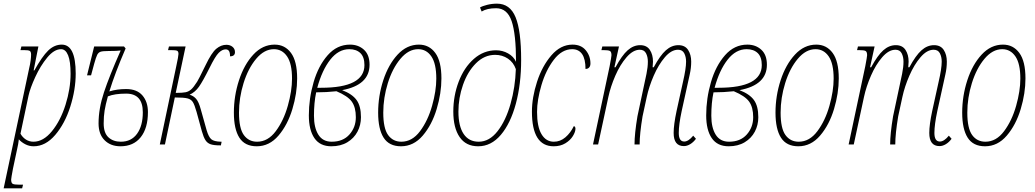

<svg xmlns="http://www.w3.org/2000/svg" viewBox="-55 -790 5661 1050"><path d="M105 -419Q110 -439 112.5 -459Q115 -479 115 -491Q115 -507 108 -511.5Q101 -516 75 -516H57L62 -536H155L129 -405H133Q175 -481 208.5 -513.5Q242 -546 283 -546Q359 -546 359 -388Q359 -300 329.5 -207Q300 -114 247 -52Q194 10 129 10Q105 10 83.5 -1Q62 -12 48 -28Q45 -1 39 24L16 132Q6 185 6 192Q6 210 14 215Q22 220 51 220H71L66 240H-35ZM331 -387Q331 -454 317.5 -487.5Q304 -521 279 -521Q241 -521 203.5 -475.5Q166 -430 138 -369Q110 -308 101 -267L57 -59Q68 -39 86.5 -27Q105 -15 128 -15Q182 -15 229 -72.5Q276 -130 303.5 -217.5Q331 -305 331 -387Z M484 -115Q484 -196 513.5 -285Q543 -374 605 -514Q586 -511 538 -511Q507 -511 495 -507Q483 -503 476.5 -490Q470 -477 460 -441L443 -378H421L460 -536H623L632 -525Q573 -388 543 -290Q584 -303 635 -303Q694 -303 724 -268Q754 -233 754 -177Q754 -89 714.5 -39.5Q675 10 604 10Q550 10 517 -23Q484 -56 484 -115ZM726 -176Q726 -278 635 -278Q572 -278 535 -263Q522 -216 517 -185Q512 -154 512 -115Q512 -63 538 -39Q564 -15 606 -15Q663 -15 694.5 -58.5Q726 -102 726 -176Z M1049 -72 1020 -178Q1009 -217 999.5 -232Q990 -247 970 -252Q950 -257 901 -257L847 0H819L909 -428Q921 -483 921 -495Q921 -509 913.5 -512.5Q906 -516 878 -516H864L869 -536H960L906 -282Q943 -282 960 -285.5Q977 -289 990.5 -301Q1004 -313 1023 -343Q1034 -361 1060 -415L1069 -433Q1102 -502 1128 -523.5Q1154 -545 1183 -545Q1203 -545 1216.5 -534Q1230 -523 1230 -505Q1230 -482 1203 -482Q1203 -503 1197 -511.5Q1191 -520 1179 -520Q1160 -520 1141 -501Q1122 -482 1091 -419Q1054 -345 1033 -315.5Q1012 -286 982 -272Q1003 -266 1017.5 -249.5Q1032 -233 1043 -192L1075 -78Q1086 -41 1100.5 -28.5Q1115 -16 1153 -15H1157L1153 5H1148Q1115 5 1097 -1Q1079 -7 1068.5 -23.5Q1058 -40 1049 -72Z M1224 -174Q1224 -265 1252 -351Q1280 -437 1330.5 -491.5Q1381 -546 1447 -546Q1503 -546 1536.5 -500.5Q1570 -455 1570 -361Q1570 -280 1544 -193.5Q1518 -107 1468 -48.5Q1418 10 1349 10Q1284 10 1254 -37Q1224 -84 1224 -174ZM1542 -360Q1542 -442 1515 -481.5Q1488 -521 1443 -521Q1390 -521 1346 -468.5Q1302 -416 1277 -335.5Q1252 -255 1252 -174Q1252 -88 1278.5 -51.5Q1305 -15 1351 -15Q1410 -15 1453 -72.5Q1496 -130 1519 -211.5Q1542 -293 1542 -360Z M1634 -159Q1634 -251 1660 -340.5Q1686 -430 1737 -488Q1788 -546 1859 -546Q1905 -546 1935.5 -518Q1966 -490 1966 -436Q1966 -325 1816 -297Q1871 -276 1895 -243Q1919 -210 1919 -149Q1919 -106 1900 -70Q1881 -34 1844.5 -12Q1808 10 1757 10Q1695 10 1664.5 -34.5Q1634 -79 1634 -159ZM1701 -310Q1938 -310 1938 -434Q1938 -478 1916 -499.5Q1894 -521 1855 -521Q1796 -521 1751 -463.5Q1706 -406 1680 -310ZM1891 -149Q1891 -203 1869 -234Q1847 -265 1785 -291Q1730 -285 1674 -285Q1662 -228 1662 -157Q1662 -92 1686 -53.5Q1710 -15 1759 -15Q1821 -15 1856 -54.5Q1891 -94 1891 -149Z M2013 -174Q2013 -265 2041 -351Q2069 -437 2119.5 -491.5Q2170 -546 2236 -546Q2292 -546 2325.5 -500.5Q2359 -455 2359 -361Q2359 -280 2333 -193.5Q2307 -107 2257 -48.5Q2207 10 2138 10Q2073 10 2043 -37Q2013 -84 2013 -174ZM2331 -360Q2331 -442 2304 -481.5Q2277 -521 2232 -521Q2179 -521 2135 -468.5Q2091 -416 2066 -335.5Q2041 -255 2041 -174Q2041 -88 2067.5 -51.5Q2094 -15 2140 -15Q2199 -15 2242 -72.5Q2285 -130 2308 -211.5Q2331 -293 2331 -360Z M2424 -180Q2424 -266 2453.5 -343.5Q2483 -421 2536.5 -468Q2590 -515 2658 -515Q2693 -515 2723.5 -498Q2754 -481 2767 -452Q2767 -604 2743 -674.5Q2719 -745 2658 -745Q2608 -745 2579 -727L2570 -749Q2583 -757 2609 -763.5Q2635 -770 2663 -770Q2734 -770 2764.5 -696Q2795 -622 2795 -462Q2795 -330 2766 -222.5Q2737 -115 2684 -52.5Q2631 10 2560 10Q2493 10 2458.5 -40.5Q2424 -91 2424 -180ZM2766 -412Q2753 -449 2722.5 -469.5Q2692 -490 2653 -490Q2594 -490 2548 -444Q2502 -398 2477 -326Q2452 -254 2452 -180Q2452 -100 2480.5 -57.5Q2509 -15 2563 -15Q2621 -15 2666 -72.5Q2711 -130 2737 -222Q2763 -314 2766 -412Z M2854 -179Q2854 -257 2882 -343Q2910 -429 2960.5 -487.5Q3011 -546 3076 -546Q3123 -546 3148.5 -515Q3174 -484 3174 -443Q3174 -429 3167 -421Q3160 -413 3147 -413Q3147 -467 3128.5 -494Q3110 -521 3074 -521Q3018 -521 2974 -463.5Q2930 -406 2906 -324.5Q2882 -243 2882 -178Q2882 -97 2906.5 -56Q2931 -15 2974 -15Q3009 -15 3037 -39Q3065 -63 3083 -100Q3087 -100 3089.5 -96Q3092 -92 3092 -86Q3092 -69 3078 -46Q3064 -23 3037 -6.5Q3010 10 2973 10Q2854 10 2854 -179Z M3629 -63Q3629 -108 3645 -183L3680 -342Q3697 -415 3697 -453Q3697 -479 3687 -498.5Q3677 -518 3653 -518Q3616 -518 3581 -477Q3546 -436 3520 -376Q3494 -316 3482 -260L3459 -154Q3443 -58 3443 0H3415Q3415 -58 3431 -154L3471 -342Q3473 -350 3480.5 -386.5Q3488 -423 3488 -453Q3488 -479 3478 -498.5Q3468 -518 3444 -518Q3407 -518 3371.5 -477Q3336 -436 3310 -376Q3284 -316 3272 -260L3216 0H3188L3279 -428Q3289 -481 3289 -488Q3289 -506 3281 -511Q3273 -516 3244 -516H3234L3239 -536H3330L3305 -422H3311Q3346 -487 3377.5 -515Q3409 -543 3446 -543Q3482 -543 3499 -517Q3516 -491 3516 -453Q3516 -442 3514 -422H3520Q3555 -487 3586.5 -515Q3618 -543 3655 -543Q3691 -543 3708 -517Q3725 -491 3725 -453Q3725 -418 3717 -383Q3709 -348 3708 -342L3673 -183Q3657 -108 3657 -63Q3657 -16 3687 -16Q3710 -16 3736 -48L3751 -31Q3737 -12 3719.5 -1.5Q3702 9 3685 9Q3629 9 3629 -63Z M3807 -159Q3807 -251 3833 -340.5Q3859 -430 3910 -488Q3961 -546 4032 -546Q4078 -546 4108.5 -518Q4139 -490 4139 -436Q4139 -325 3989 -297Q4044 -276 4068 -243Q4092 -210 4092 -149Q4092 -106 4073 -70Q4054 -34 4017.5 -12Q3981 10 3930 10Q3868 10 3837.5 -34.5Q3807 -79 3807 -159ZM3874 -310Q4111 -310 4111 -434Q4111 -478 4089 -499.5Q4067 -521 4028 -521Q3969 -521 3924 -463.5Q3879 -406 3853 -310ZM4064 -149Q4064 -203 4042 -234Q4020 -265 3958 -291Q3903 -285 3847 -285Q3835 -228 3835 -157Q3835 -92 3859 -53.5Q3883 -15 3932 -15Q3994 -15 4029 -54.5Q4064 -94 4064 -149Z M4186 -174Q4186 -265 4214 -351Q4242 -437 4292.5 -491.5Q4343 -546 4409 -546Q4465 -546 4498.5 -500.5Q4532 -455 4532 -361Q4532 -280 4506 -193.5Q4480 -107 4430 -48.5Q4380 10 4311 10Q4246 10 4216 -37Q4186 -84 4186 -174ZM4504 -360Q4504 -442 4477 -481.5Q4450 -521 4405 -521Q4352 -521 4308 -468.5Q4264 -416 4239 -335.5Q4214 -255 4214 -174Q4214 -88 4240.5 -51.5Q4267 -15 4313 -15Q4372 -15 4415 -72.5Q4458 -130 4481 -211.5Q4504 -293 4504 -360Z M5027 -63Q5027 -108 5043 -183L5078 -342Q5095 -415 5095 -453Q5095 -479 5085 -498.5Q5075 -518 5051 -518Q5014 -518 4979 -477Q4944 -436 4918 -376Q4892 -316 4880 -260L4857 -154Q4841 -58 4841 0H4813Q4813 -58 4829 -154L4869 -342Q4871 -350 4878.5 -386.5Q4886 -423 4886 -453Q4886 -479 4876 -498.5Q4866 -518 4842 -518Q4805 -518 4769.5 -477Q4734 -436 4708 -376Q4682 -316 4670 -260L4614 0H4586L4677 -428Q4687 -481 4687 -488Q4687 -506 4679 -511Q4671 -516 4642 -516H4632L4637 -536H4728L4703 -422H4709Q4744 -487 4775.5 -515Q4807 -543 4844 -543Q4880 -543 4897 -517Q4914 -491 4914 -453Q4914 -442 4912 -422H4918Q4953 -487 4984.5 -515Q5016 -543 5053 -543Q5089 -543 5106 -517Q5123 -491 5123 -453Q5123 -418 5115 -383Q5107 -348 5106 -342L5071 -183Q5055 -108 5055 -63Q5055 -16 5085 -16Q5108 -16 5134 -48L5149 -31Q5135 -12 5117.5 -1.5Q5100 9 5083 9Q5027 9 5027 -63Z M5207 -174Q5207 -265 5235 -351Q5263 -437 5313.5 -491.5Q5364 -546 5430 -546Q5486 -546 5519.5 -500.5Q5553 -455 5553 -361Q5553 -280 5527 -193.5Q5501 -107 5451 -48.5Q5401 10 5332 10Q5267 10 5237 -37Q5207 -84 5207 -174ZM5525 -360Q5525 -442 5498 -481.5Q5471 -521 5426 -521Q5373 -521 5329 -468.5Q5285 -416 5260 -335.5Q5235 -255 5235 -174Q5235 -88 5261.5 -51.5Q5288 -15 5334 -15Q5393 -15 5436 -72.5Q5479 -130 5502 -211.5Q5525 -293 5525 -360Z"/></svg>

Font: Noto Serif CondThin
Style: Italic
Weight: 250
Width: 3
Italic angle: -12°
Designer: Monotype Design Team
Foundry: Monotype Imaging Inc.
Version: Version 1.001